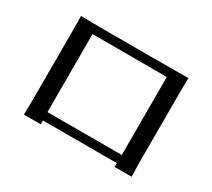

<svg xmlns="http://www.w3.org/2000/svg" viewBox="-130 -917 1260 1143"><g transform="rotate(30 500.0 -345.5)"><path d="M132.8 -5.9 134.8 -109.4V-639.6Q134.8 -664.1 133.8 -684.6Q191.4 -682.6 359.4 -682.6H687.5Q847.7 -682.6 873 -683.6Q871.1 -641.6 871.1 -593.8V-109.4L873 -5.9H755.9L757.8 -32.2H248L249 -5.9ZM247.1 -88.9H757.8V-625H247.1Z"/></g></svg>

Font: GenEi LateGo v2
Style: Medium
Weight: 500
Designer: o_tamon (Modified)
Foundry: o_tamon / Adobe Systems Incorporated / FONT 910 / Philipp H. Poll
Version: Version 2.1;Original Version 1.004